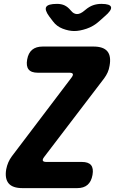

<svg xmlns="http://www.w3.org/2000/svg" viewBox="-20 -970 640 990"><path d="M96 0Q45 0 24.5 -24.5Q4 -49 12 -97Q16 -117 23 -133Q30 -149 41 -164L348 -569Q358 -582 355.5 -588.5Q353 -595 338 -595H175Q141 -595 127.5 -612Q114 -629 120 -663Q126 -697 146 -713.5Q166 -730 200 -730H462Q513 -730 533.5 -705.5Q554 -681 545 -631Q542 -612 535 -596.5Q528 -581 517 -566L208 -161Q198 -148 201 -141.5Q204 -135 219 -135H402Q436 -135 449.5 -118.5Q463 -102 457 -68Q451 -34 431.5 -17Q412 0 378 0ZM274 -950Q297 -950 313.5 -942Q330 -934 344 -917L345 -916Q359 -898 376.5 -897.5Q394 -897 415 -915L420 -919Q440 -936 460 -943Q480 -950 503 -950Q548 -950 552.5 -933.5Q557 -917 519 -885L491 -860Q462 -834 426.5 -822Q391 -810 363 -810Q335 -810 303.5 -822Q272 -834 253 -860L234 -885Q209 -919 218.5 -934.5Q228 -950 274 -950Z"/></svg>

Font: Maple Mono ExtraBold
Style: Italic
Weight: 800
Italic angle: -10°
Monospace: yes
Designer: subframe7536
Version: Version 7.200